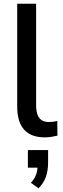

<svg xmlns="http://www.w3.org/2000/svg" viewBox="-20 -725 339 1026"><path d="M219 9Q146 9 109 -32Q72 -73 72 -156V-705H173V-162Q173 -135 179.5 -115Q186 -95 201 -84Q216 -73 241 -73Q253 -73 264.5 -74.5Q276 -76 286 -79L287 0Q269 4 253 6.5Q237 9 219 9ZM186 281 145 252Q165 230 173 207.5Q181 185 181 158L201 171H129V77H237V145Q237 185 225.5 219Q214 253 186 281Z"/></svg>

Font: Nunito Sans 10pt SemiCondensed SemiBold
Style: Regular
Weight: 600
Width: 4
Designer: Vernon Adams
Foundry: Vernon Adams
Version: Version 3.101;gftools[0.9.27]